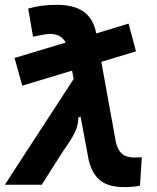

<svg xmlns="http://www.w3.org/2000/svg" viewBox="-41 -762 647 792"><path d="M50.8 -408.7 256.3 -470.7 262.7 -436 -21 0H131.3L208 -121.1C214.4 -131.8 222.2 -142.6 229.5 -153.3C256.3 -192.4 284.2 -233.4 281.7 -277.3L291.5 -280.3L325.2 -100.1C346.2 -22 386.7 9.8 474.1 9.8C495.6 9.8 513.7 8.3 536.6 3.9L543.9 -113.3C528.3 -112.8 519.5 -112.3 513.2 -112.3C470.7 -112.3 449.2 -129.4 437.5 -172.9L377 -506.8L520 -550.3L489.3 -664.6L355.5 -624L353 -637.7C334 -709.5 283.2 -742.2 191.4 -742.2C149.4 -742.2 112.8 -737.3 75.2 -726.6L95.2 -610.8C132.3 -618.7 154.3 -622.1 165 -622.1C195.8 -622.1 216.8 -610.8 230 -586.4L19 -522.9Z"/></svg>

Font: Cascadia Mono NF
Style: Bold Italic
Weight: 700
Italic angle: -10°
Monospace: yes
Designer: Aaron Bell
Foundry: Saja Typeworks
Version: Version 2404.023